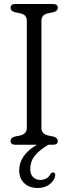

<svg xmlns="http://www.w3.org/2000/svg" viewBox="-20 -720 358 955"><path d="M186 -84.5Q186 -53.5 219.5 -46L246.5 -40.5Q267.5 -34 267.5 -19Q267.5 0 244 0H220.5Q176 26 153.2 54.5Q130.5 83 130.5 120Q130.5 147.5 145 161.2Q159.5 175 180 175Q195 175 208.8 168.5Q222.5 162 230.5 146.5Q237.5 136.5 245 137.5Q249.5 138 252.8 142.5Q256 147 254 156Q250.5 177.5 227.2 196.2Q204 215 167.5 215Q125.5 215 100.5 191Q75.5 167 75.5 127.5Q75.5 52 163 0H56Q32.5 0 32.5 -19Q32.5 -34.5 53 -40.5L80 -46Q113.5 -53.5 113.5 -84.5V-616.5Q113.5 -646.5 82 -653.5L53 -659.5Q32.5 -665.5 32.5 -681Q32.5 -700 56 -700H244Q267.5 -700 267.5 -681Q267.5 -665.5 246.5 -659.5L217.5 -653.5Q186 -646.5 186 -616.5Z"/></svg>

Font: Fraunces 72pt S100 Light
Style: Regular
Weight: 300
Version: Version 1.000; ttfautohint (v1.8.3)